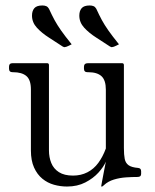

<svg xmlns="http://www.w3.org/2000/svg" viewBox="-20 -671 565 702"><path d="M225 11Q201 11 177.5 4.5Q154 -2 135 -17.5Q116 -33 104.5 -58.5Q93 -84 93 -121V-344Q93 -379 76.5 -393Q60 -407 28 -407H26Q13 -407 13 -420V-427Q13 -440 26 -440H152Q159 -440 159 -433V-121Q159 -96 167.5 -75Q176 -54 195.5 -41.5Q215 -29 247 -29Q276 -29 299.5 -41Q323 -53 339.5 -75.5Q356 -98 367 -128V-343Q367 -378 351 -392.5Q335 -407 303 -407H300Q287 -407 287 -420V-427Q287 -440 302 -440H426Q433 -440 433 -433V-130Q433 -105 436 -90Q439 -75 450 -67Q461 -59 485 -57Q496 -56 496 -45V-35Q496 -24 483 -24Q464 -24 441 -22.5Q418 -21 396.5 -14.5Q375 -8 360 6Q355 11 353 11H352Q350 11 350 10Q350 9 353 -7Q356 -23 360 -44Q364 -65 367 -80Q359 -61 340 -40Q321 -19 292 -4Q263 11 225 11ZM415 -509 405 -504Q395 -499 391 -499Q389 -498 386.5 -499Q384 -500 382 -501Q358 -517 332 -533.5Q306 -550 288 -569.5Q270 -589 270 -614Q270 -631 278.5 -641Q287 -651 308 -651Q316 -651 322 -648.5Q328 -646 332 -639Q343 -615 352.5 -597.5Q362 -580 376 -560Q390 -540 415 -509ZM242 -509 232 -504Q222 -499 218 -499Q216 -498 213.5 -499Q211 -500 209 -501Q185 -517 159 -533.5Q133 -550 115 -569.5Q97 -589 97 -614Q97 -631 105.5 -641Q114 -651 135 -651Q143 -651 149 -648.5Q155 -646 159 -639Q170 -615 179.5 -597.5Q189 -580 203 -560Q217 -540 242 -509Z"/></svg>

Font: Young Serif Light
Style: Regular
Weight: 300
Designer: Bastien Sozeau
Foundry: NBR — Bastien Sozeau
Version: Version 5.001